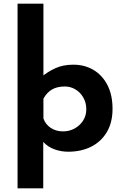

<svg xmlns="http://www.w3.org/2000/svg" viewBox="-20 -809 665 1039"><path d="M349 12Q310 12 274.5 -1Q239 -14 214 -41V-85V210H75V-789H215V-362L204 -392Q238 -421 280 -440Q322 -459 377 -459Q438 -459 486 -430.5Q534 -402 561.5 -348.5Q589 -295 589 -220Q589 -146 558 -94Q527 -42 473 -15Q419 12 349 12ZM321 -98Q355 -98 383.5 -113.5Q412 -129 429.5 -156Q447 -183 447 -218Q447 -253 431 -281Q415 -309 388.5 -325Q362 -341 331 -341Q289 -341 261 -324.5Q233 -308 215 -275V-168Q226 -136 254.5 -117Q283 -98 321 -98Z"/></svg>

Font: Reem Kufi Fun
Style: Regular
Weight: 400
Designer: Khaled Hosny
Version: Version 1.005